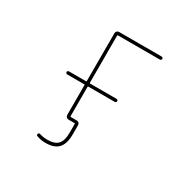

<svg xmlns="http://www.w3.org/2000/svg" viewBox="-200 -966 1400 1384"><g transform="rotate(30 500.0 -274.0)"><path d="M344.7 205.1Q308.6 205.1 273.4 192.4Q261.7 188.5 265.6 176.8Q269.5 165 281.2 168.9Q314.5 178.7 344.7 178.7Q407.2 178.7 434.1 149.9Q460.9 121.1 460.9 52.7V-19.5Q460.9 -23.4 456.1 -23.4H406.2Q396.5 -23.4 389.2 -30.8Q381.8 -38.1 381.8 -47.9V-296.9Q381.8 -300.8 377.9 -300.8H235.4Q230.5 -300.8 226.6 -304.7Q222.7 -308.6 222.7 -314Q222.7 -319.3 226.6 -322.8Q230.5 -326.2 235.4 -326.2H377.9Q381.8 -326.2 381.8 -331.1V-728.5Q381.8 -739.3 389.2 -746.1Q396.5 -752.9 406.2 -752.9H760.7Q765.6 -752.9 769.5 -749.5Q773.4 -746.1 773.4 -740.7Q773.4 -735.4 769.5 -731.4Q765.6 -727.5 760.7 -727.5H412.1Q407.2 -727.5 407.2 -723.6V-331.1Q407.2 -326.2 412.1 -326.2H631.8Q636.7 -326.2 640.6 -322.8Q644.5 -319.3 644.5 -314Q644.5 -308.6 640.6 -304.7Q636.7 -300.8 631.8 -300.8H412.1Q407.2 -300.8 407.2 -296.9V-52.7Q407.2 -47.9 412.1 -47.9H461.9Q471.7 -47.9 479 -41Q486.3 -34.2 486.3 -23.4V52.7Q486.3 131.8 452.1 168.9Q418.9 205.1 344.7 205.1Z"/></g></svg>

Font: Rounded-X Mgen+ 1m thin
Style: Regular
Weight: 100
Designer: [Source Han Sans]
Ryoko NISHIZUKA  (kana & ideographs); Paul D. Hunt (Latin, Greek & Cyrillic); Wenlong ZHANG  (bopomofo
Version: Version 1.059.20150602